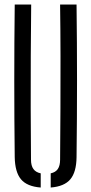

<svg xmlns="http://www.w3.org/2000/svg" viewBox="-20 -820 402 846"><path d="M44.9 -127.8Q42.9 -295.5 42.9 -464Q42.9 -632.4 44.9 -800H117.4Q116.2 -688.4 115.6 -573.2Q114.9 -458.1 115.3 -343.3Q115.6 -228.5 116.6 -116.5Q116.6 -90 127.1 -75.4Q137.5 -60.8 159.4 -56.2V6.3Q99 1.7 72.5 -30Q46 -61.7 44.9 -127.8ZM203.4 6.3V-56.2Q224.9 -60.8 234.8 -75.4Q244.8 -90 244.8 -116.5Q245.8 -228.5 246.3 -343.3Q246.9 -458.1 246.6 -573.2Q246.4 -688.4 244.8 -800H317.3Q319.4 -632.4 319.4 -464Q319.4 -295.5 317.3 -127.8Q316.6 -61.7 289.9 -30Q263.3 1.7 203.4 6.3Z"/></svg>

Font: Big Shoulders Stencil Display SC Thin
Style: Regular
Weight: 100
Designer: Patric King
Foundry: XO Type Co
Version: Version 2.001